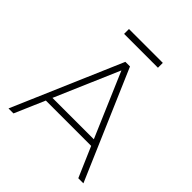

<svg xmlns="http://www.w3.org/2000/svg" viewBox="-228 -1016 1171 1171"><g transform="rotate(45 357.0 -431.0)"><path d="M636 0 552 -195H161L77 0H34L337 -705H377L680 0ZM178 -235H535L357 -651ZM211 -820V-862H503V-820Z"/></g></svg>

Font: wassup Sans
Style: Light
Weight: 200
Version: Version 2.001